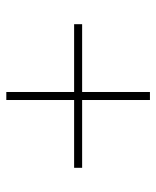

<svg xmlns="http://www.w3.org/2000/svg" viewBox="38 -632 506 623"><g transform="rotate(90 291.5 -320.0)"><path d="M278 -87V-553H304V-87ZM58 -333H524V-307H58Z"/></g></svg>

Font: Murecho Thin ExtraLight
Style: Regular
Weight: 250
Version: Version 1.010